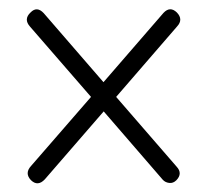

<svg xmlns="http://www.w3.org/2000/svg" viewBox="-20 -554 458 424"><path d="M48.5 -156Q33.5 -171.5 49 -188L181 -340L46.5 -495Q31.5 -511.5 47.5 -526.5Q61.5 -541 76.5 -525L208.5 -372.5L341 -525.5Q355.5 -541 370.5 -526.5Q385.5 -511 371 -495.5L236.5 -340L370 -186Q384 -171 369.5 -156Q362.5 -149 353.8 -150Q345 -151 339.5 -157L209 -308L79 -158Q63.5 -141.5 48.5 -156Z"/></svg>

Font: Fraunces 144pt S050 SemiBold
Style: Regular
Weight: 600
Version: Version 1.000; ttfautohint (v1.8.3)